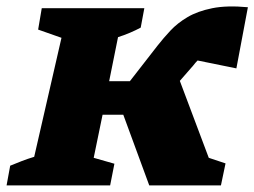

<svg xmlns="http://www.w3.org/2000/svg" viewBox="-43 -564 774 584"><path d="M-23 0 -12 -60Q5 -67 23 -74Q41 -81 61 -87L144 -449L73 -474L84 -539H396L385 -480Q370 -472 352.5 -464.5Q335 -457 316 -451L289 -317H352L436 -425Q454 -448 475.5 -471Q497 -494 527.5 -512Q558 -530 602.5 -539Q647 -548 711 -542L676 -356L558 -380Q554 -376 551 -372.5Q548 -369 545 -365L504 -318L592 -84L643 -67L629 0H411L332 -215H269L242 -84L305 -66L292 0Z"/></svg>

Font: Piazzolla SC ExtraBold
Style: Italic
Weight: 800
Italic angle: -11.3°
Designer: Juan Pablo del Peral
Foundry: Huerta Tipografica
Version: Version 1.330